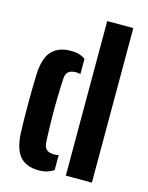

<svg xmlns="http://www.w3.org/2000/svg" viewBox="-121 -875 738 960"><g transform="rotate(15 248.0 -395.0)"><path d="M40 -149Q38.5 -178.5 38 -218.8Q37.5 -259 37.5 -302.2Q37.5 -345.5 38.2 -384.8Q39 -424 40 -451Q43.5 -536.5 78.2 -573Q113 -609.5 176 -609.5Q201.5 -609.5 219.5 -604Q237.5 -598.5 251.5 -588V-509.5Q241 -512.5 228 -512.5Q201.5 -512.5 188.8 -500.8Q176 -489 175 -465.5Q172 -412 171 -355Q170 -298 171 -242.5Q172 -187 174.5 -138.5Q176 -111.5 188.2 -99.5Q200.5 -87.5 228 -87.5Q241.5 -87.5 251.5 -90.5V-13Q237 -2.5 218.2 3.5Q199.5 9.5 174 9.5Q110 9.5 77 -27.5Q44 -64.5 40 -149ZM312.5 0V-800H447.5V0Z"/></g></svg>

Font: Big Shoulders Stencil Text Thin ExtraBold
Style: Regular
Weight: 800
Version: Version 2.001